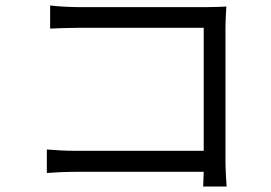

<svg xmlns="http://www.w3.org/2000/svg" viewBox="-20 -676 996 705"><path d="M812.1 8.9C811.1 -7.1 807.9 -50.1 807.9 -84.2V-577.1C807.9 -600.1 810 -630 811.1 -652C791.9 -650.9 763.1 -649.9 740.1 -649.9H269.2C238.3 -649.9 196 -652 164.1 -655.9V-571C187.1 -572.1 234 -573.9 269.9 -573.9H728V-122.2H258.2C218 -122.2 176.8 -125 152 -127.1V-40.8C177.9 -43 220.9 -45.1 259.9 -45.1H728C726.9 -22 726.9 -2.1 725.9 8.9Z"/></svg>

Font: Karasuma Gothic
Style: Regular
Weight: 400
Designer: Rasmus Andersson, Ryoko Nishizuka
Foundry: Genbu
Version: Version 1.00